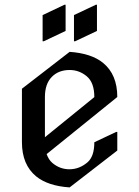

<svg xmlns="http://www.w3.org/2000/svg" viewBox="-20 -777 592 816"><path d="M275.9 19.5Q183.6 13.2 133.8 -27.3Q73.2 -77.1 73.2 -172.4V-399.9L275.9 -556.6Q368.2 -550.3 418 -509.8Q478.5 -460.4 478.5 -364.7L178.2 -122.1Q187 -97.7 202.6 -84.5Q234.4 -57.6 274.9 -57.6Q317.4 -57.6 352.1 -87.4Q380.9 -112.3 380.9 -172.4L473.6 -216.3H478.5V-137.2ZM170.9 -193.8 380.9 -364.3Q380.9 -425.8 348.9 -452.6Q316.9 -479.5 275.9 -479.5Q228.5 -479.5 199.7 -449.7Q170.9 -419.9 170.9 -364.7ZM387.2 -756.8H392.1V-645.5L299.3 -601.6H294.4V-712.9ZM253.9 -756.8H258.8V-645.5L166 -601.6H161.1V-712.9Z"/></svg>

Font: Nova Cut
Style: Book
Weight: 400
Version: Version 2.000